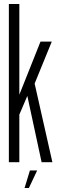

<svg xmlns="http://www.w3.org/2000/svg" viewBox="-20 -805 294 953"><path d="M114 -336.5 186.5 0H240L150.5 -396.5ZM24 0H76V-236L117 -332L149 -383L237 -598.5H181L76 -335V-785H24ZM102 128H123.5L164.5 41H128.5Z"/></svg>

Font: Anybody ExtraCondensed Light
Style: Regular
Weight: 300
Width: 2
Version: Version 1.113;gftools[0.9.25]